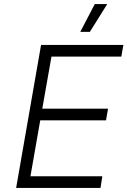

<svg xmlns="http://www.w3.org/2000/svg" viewBox="-20 -920 624 940"><path d="M59 0H472L481 -57H129L177 -331H499L509 -388H187L232 -643H574L584 -700H181ZM505 -900H444L373 -764H420Z"/></svg>

Font: Fixel Display 20240404 Light
Style: Italic
Weight: 300
Italic angle: -10°
Designer: AlfaBravo + MacPaw
Foundry: Kyrylo Tkachov, Marchela Mozhyna, Serhii Makarenko, Maria Weinstein, Zakhar Kryvoshyya
Version: Version 1.211;Glyphs 3.2 (3225)